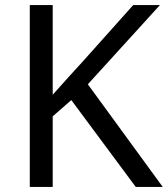

<svg xmlns="http://www.w3.org/2000/svg" viewBox="-20 -734 659 754"><path d="M619 0H513L260 -341L187 -277V0H97V-714H187V-362Q217 -396 248 -430Q279 -464 310 -498L503 -714H608L325 -403Z"/></svg>

Font: Noto Sans Marchen
Style: Regular
Weight: 400
Designer: Monotype Design Team
Foundry: Monotype Imaging Inc.
Version: Version 2.003; ttfautohint (v1.8.4.7-5d5b)